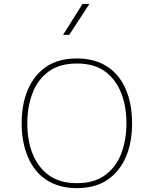

<svg xmlns="http://www.w3.org/2000/svg" viewBox="-20 -953 783 978"><path d="M371.6 -655.3C309.6 -655.3 257.3 -641.1 215.8 -613.3C132.3 -556.6 90.3 -453.6 90.3 -324.7C90.3 -260.3 101.1 -203.1 122.1 -153.8C164.1 -54.2 247.1 5.4 371.6 5.4C433.6 5.4 485.8 -8.8 527.3 -37.1C610.8 -93.3 652.8 -195.8 652.8 -324.7C652.8 -389.2 642.6 -446.3 621.6 -496.1C579.6 -595.7 496.1 -655.3 371.6 -655.3ZM371.6 -629.4C430.7 -629.4 479 -615.7 516.1 -588.4C590.3 -533.2 624 -436.5 624 -324.7C624 -268.6 615.2 -217.8 598.1 -171.9C580.6 -125.5 553.2 -88.9 516.1 -61.5C479 -33.7 430.7 -20 371.6 -20C312.5 -20 264.6 -33.7 227.5 -61.5C152.8 -116.2 119.1 -212.9 119.1 -324.7C119.1 -380.9 127.9 -431.6 145.5 -478C162.6 -523.9 189.9 -560.5 227.1 -588.4C264.2 -615.7 312.5 -629.4 371.6 -629.4ZM301.3 -775.4H332.5L435.5 -933.1H400.4Z"/></svg>

Font: Estedad Thin
Style: Regular
Weight: 100
Designer: Amin Abedi
Version: Version 7.3